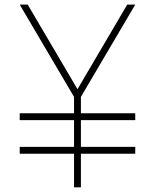

<svg xmlns="http://www.w3.org/2000/svg" viewBox="-20 -798 660 818"><path d="M64 -778.3H98.1L310.1 -418L522 -778.3H556.2L324.7 -385.3V-315.4H556.2V-286.1H324.7V-172.4H556.2V-143.1H324.7V0H295.4V-143.1H64V-172.4H295.4V-286.1H64V-315.4H295.4V-385.3Z"/></svg>

Font: Cherry
Style: Light
Weight: 300
Designer: Amin Abedi
Version: Version 1.00 ; ttfautohint (v1.6)